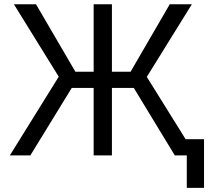

<svg xmlns="http://www.w3.org/2000/svg" viewBox="-20 -748 1002 924"><path d="M518.6 -727.5V0H430.7V-727.5ZM27.3 0 262.7 -378.9 46.9 -727.5H153.3L342.8 -402.8H608.4L796.9 -727.5H903.3L686.5 -377.9L921.9 0H821.3L624 -324.7H325.2L126 0ZM878.9 156.2V0H842.8V-78.1H961.9V156.2Z"/></svg>

Font: Inter
Style: Regular
Weight: 400
Designer: Rasmus Andersson
Foundry: rsms
Version: Version 4.000;git-8c9346024